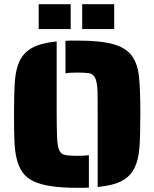

<svg xmlns="http://www.w3.org/2000/svg" viewBox="-20 -890 738 918"><path d="M447 -344Q447 -431 446 -458Q444 -499 435 -517.5Q426 -536 406 -540Q386 -543 349 -543Q306 -543 293 -539V-695Q302 -696 320 -696H349Q461 -696 522.5 -678.5Q584 -661 612 -621Q638 -584 644.5 -524Q651 -464 651 -344Q651 -239 646.5 -182.5Q642 -126 624 -89Q604 -47 562.5 -25Q521 -3 447 4ZM139 -24Q106 -40 87 -67Q68 -94 59 -134Q51 -169 49 -214.5Q47 -260 47 -344Q47 -449 51.5 -505Q56 -561 74 -599Q94 -640 135 -662Q176 -684 251 -692V-344Q251 -285 253 -231Q255 -190 263.5 -171Q272 -152 292 -149Q309 -145 349 -145Q390 -145 405 -148V7Q396 8 378 8H349Q203 8 139 -24ZM165 -870H318V-751H165ZM373 -870H526V-751H373Z"/></svg>

Font: Saira Stencil
Style: Regular
Weight: 400
Designer: Hector Gatti with collaboration of the Omnibus-Type team
Foundry: Omnibus-Type
Version: Version 1.003